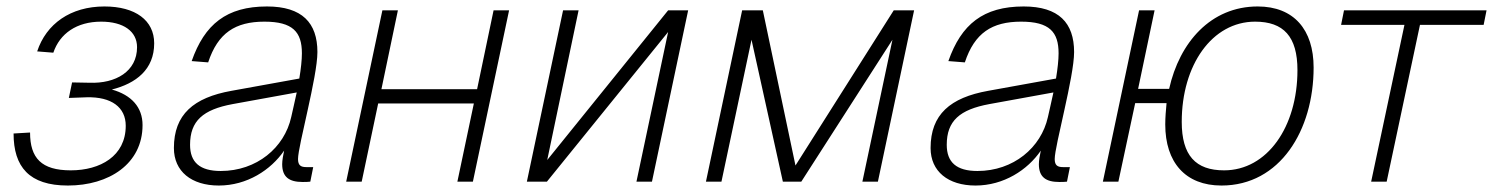

<svg xmlns="http://www.w3.org/2000/svg" viewBox="-20 -562 4619 594"><path d="M190 12C317 12 421 -55 421 -175C421 -230 387 -268 326 -285C401 -304 457 -347 457 -428C457 -499 399 -542 303 -542C198 -542 123 -488 95 -403L145 -399C165 -458 217 -495 293 -495C362 -495 404 -465 404 -416C404 -341 338 -303 257 -306L203 -307L193 -259L248 -261C325 -263 369 -230 369 -173C369 -79 290 -35 199 -35C108 -35 73 -73 73 -152L22 -149C22 -46 70 12 190 12Z M853 -54C853 -14 875 1 916 1C924 1 933 1 940 0L949 -45H928C911 -45 902 -50 902 -70C902 -111 962 -324 962 -401C962 -491 915 -542 806 -542C681 -542 613 -487 573 -373L624 -369C654 -460 708 -495 798 -495C886 -495 914 -463 914 -397C914 -377 911 -349 906 -319L696 -281C579 -260 518 -208 518 -104C518 -32 572 12 657 12C744 12 818 -36 859 -96C856 -82 853 -66 853 -54ZM568 -114C568 -188 608 -223 700 -240L898 -276C892 -247 885 -219 881 -200C860 -105 774 -33 663 -33C598 -33 568 -60 568 -114Z M1051 0H1099L1150 -242H1446L1395 0H1443L1555 -530H1507L1456 -286H1160L1211 -530H1163Z M1610 0H1672L2047 -463L1949 0H1997L2109 -530H2047L1673 -67L1770 -530H1722Z M2164 0H2212L2305 -439L2402 0H2459L2741 -439L2648 0H2696L2808 -530H2745L2441 -50L2340 -530H2276Z M3194 -54C3194 -14 3216 1 3257 1C3265 1 3274 1 3281 0L3290 -45H3269C3252 -45 3243 -50 3243 -70C3243 -111 3303 -324 3303 -401C3303 -491 3256 -542 3147 -542C3022 -542 2954 -487 2914 -373L2965 -369C2995 -460 3049 -495 3139 -495C3227 -495 3255 -463 3255 -397C3255 -377 3252 -349 3247 -319L3037 -281C2920 -260 2859 -208 2859 -104C2859 -32 2913 12 2998 12C3085 12 3159 -36 3200 -96C3197 -82 3194 -66 3194 -54ZM2909 -114C2909 -188 2949 -223 3041 -240L3239 -276C3233 -247 3226 -219 3222 -200C3201 -105 3115 -33 3004 -33C2939 -33 2909 -60 2909 -114Z M3392 0H3440L3492 -243H3589C3587 -221 3585 -199 3585 -177C3585 -60 3647 12 3759 12C3940 12 4044 -159 4044 -353C4044 -470 3983 -542 3871 -542C3726 -542 3629 -431 3597 -287H3501L3552 -530H3504ZM3767 -35C3679 -35 3636 -81 3636 -185C3636 -361 3730 -495 3863 -495C3951 -495 3994 -449 3994 -345C3994 -169 3900 -35 3767 -35Z M4222 0H4270L4373 -485H4570L4579 -530H4138L4129 -485H4325Z"/></svg>

Font: Geist ExtraLight
Style: Italic
Weight: 200
Italic angle: -12°
Designer: Basement.studio, Andrés Briganti, Mateo Zaragoza
Foundry: Basement.studio, Vercel, Andrés Briganti, Guido Ferreyra, Mateo Zaragoza
Version: Version 1.500